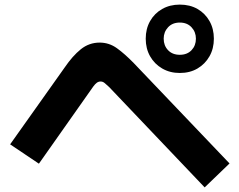

<svg xmlns="http://www.w3.org/2000/svg" viewBox="-20 -830 1040 834"><path d="M977 -120 869 -16 454 -452Q444 -461 435.5 -468.5Q427 -476 417 -476Q408 -476 400.5 -470.5Q393 -465 385 -454L149 -119L24 -203L261 -537Q295 -587 331 -616Q367 -645 413 -645Q454 -645 488 -620.5Q522 -596 561 -556ZM761 -513Q718 -513 684.5 -532.5Q651 -552 632 -585.5Q613 -619 613 -662Q613 -705 632 -738.5Q651 -772 684.5 -791Q718 -810 761 -810Q805 -810 838 -791Q871 -772 890 -738.5Q909 -705 909 -662Q909 -619 890 -585.5Q871 -552 838 -532.5Q805 -513 761 -513ZM761 -592Q793 -592 812 -612Q831 -632 831 -662Q831 -691 812 -711.5Q793 -732 761 -732Q729 -732 710 -711.5Q691 -691 691 -662Q691 -632 710 -612Q729 -592 761 -592Z"/></svg>

Font: Murecho Thin
Style: Bold
Weight: 700
Version: Version 1.010